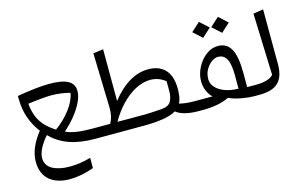

<svg xmlns="http://www.w3.org/2000/svg" viewBox="-110 -985 2430 1540"><g transform="rotate(-15 1105.0 -215.5)"><path d="M71.8 56.2C71.8 194.3 166.5 260.3 301.8 260.3C364.3 260.3 430.7 247.6 501.5 221.7V136.7C442.4 153.8 384.3 162.6 326.7 162.6C268.1 162.6 220.2 152.3 183.6 132.3C147 111.8 128.4 80.6 128.4 38.1C128.4 -8.3 161.1 -71.3 213.4 -129.4C300.8 -39.6 418 0 580.6 0H624.5V-85H580.6C491.2 -85 412.6 -92.3 359.9 -119.1C392.1 -147 421.9 -177.7 449.7 -211.4C477.5 -245.1 499.5 -278.8 516.6 -313.5C533.7 -348.1 542 -379.4 542 -408.2C542 -489.7 471.2 -521.5 336.4 -521.5C271 -521.5 182.1 -511.7 69.8 -492.7L70.3 -462.4C72.3 -348.6 106.9 -258.3 168 -177.7C104 -98.1 71.8 -20 71.8 56.2ZM295.4 -152.8C263.7 -173.3 237.3 -194.3 215.8 -216.3C172.9 -259.8 142.6 -321.3 134.8 -410.6C222.2 -422.4 287.1 -428.2 329.6 -428.2C377 -428.2 437 -421.4 483.9 -407.7C477.5 -365.2 456.5 -321.3 421.9 -274.9C386.7 -228.5 344.7 -188 295.4 -152.8Z M1253.4 -47.4C1290 -16.6 1355.5 0 1436 0H1480V-85H1436C1376 -85 1337.4 -89.8 1302.2 -99.1C1317.9 -129.9 1323.7 -166.5 1323.7 -218.8C1323.7 -376 1235.4 -429.2 1133.8 -429.2C1023.9 -429.2 919.9 -365.7 828.1 -248L827.1 -677.2L743.2 -666.5L755.4 -226.6L755.9 -207.5C755.9 -158.7 748 -121.6 727.1 -85H580.6V0L973.6 -0.5C1110.8 -0.5 1203.1 -15.6 1253.4 -47.4ZM1252.9 -210C1252.9 -182.6 1247.1 -157.2 1234.9 -133.3C1222.7 -109.4 1196.8 -96.2 1157.7 -92.8C1128.9 -90.3 1101.1 -88.9 1075.2 -87.4C1049.3 -85.9 1018.1 -85.4 982.4 -85.4H787.6C815.4 -134.8 847.7 -178.7 884.8 -217.8C958.5 -295.4 1045.4 -342.8 1127.4 -342.8C1173.8 -342.8 1215.8 -327.6 1252.9 -297.9Z M1553.2 -624.5 1626 -558.1 1698.7 -624.5 1626 -690.9ZM1710.9 -624 1783.7 -557.6 1856.4 -624 1783.7 -690.4ZM1436 0H1480C1556.2 0 1632.8 -12.2 1692.9 -42C1724.6 -27.8 1760.3 -17.1 1799.8 -10.3C1839.4 -3.4 1873 0 1900.9 0H1944.8V-85H1864.7V-197.8C1864.7 -383.3 1822.3 -464.8 1720.2 -464.8C1686.5 -464.8 1654.3 -453.1 1623.5 -430.2C1592.8 -406.7 1567.4 -376.5 1548.3 -339.4C1529.3 -302.2 1519.5 -264.6 1519.5 -226.1C1519.5 -195.8 1525.4 -168.5 1536.6 -143.6C1547.9 -118.7 1561.5 -99.1 1577.1 -85.4L1436 -85ZM1579.6 -226.1C1579.6 -256.8 1586.4 -284.2 1600.1 -307.6C1613.8 -331.1 1629.9 -349.1 1648.9 -361.8C1668 -374 1684.1 -380.4 1698.2 -380.4C1769 -380.4 1794.4 -320.8 1794.4 -197.8V-90.8C1747.1 -92.3 1707.5 -99.6 1675.3 -112.8C1610.4 -139.6 1579.6 -181.6 1579.6 -226.1Z M2083.5 -128.9C2070.8 -113.8 2051.8 -103 2026.4 -95.7C2000.5 -88.4 1973.6 -85 1944.8 -85H1900.9V0H1944.8C2095.7 0 2147.9 -68.8 2150.9 -191.9L2149.4 -654.3L2065.9 -641.6Z"/></g></svg>

Font: SG Kara Light
Style: Regular
Weight: 400
Designer: Damoon Khanjanzadeh
Version: Version 1.000